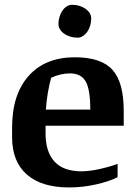

<svg xmlns="http://www.w3.org/2000/svg" viewBox="-20 -783 566 813"><path d="M172.9 -250.5V-218.3Q172.9 -140.1 210.7 -98.9Q248.5 -57.6 325.2 -57.6Q358.4 -57.6 402.3 -67.4Q446.3 -77.1 478 -89.4V-32.7Q442.4 -14.6 386.2 -2Q330.1 10.7 272 10.7Q156.2 10.7 93.8 -43.9Q31.2 -98.6 31.2 -202.1V-242.7Q31.2 -383.3 101.6 -461.9Q171.9 -540.5 296.9 -540.5Q408.2 -540.5 456.1 -487.5Q503.9 -434.6 503.9 -314V-250.5ZM196.3 -453.1Q188.5 -424.8 182.4 -388.7Q176.3 -352.5 174.3 -318.8H362.3Q362.3 -404.3 342.8 -438.2Q323.2 -472.2 276.4 -472.2Q255.9 -472.2 235.1 -467.3Q214.4 -462.4 196.3 -453.1ZM227.5 -681.2Q227.5 -697.8 232.2 -712.4Q236.8 -727.1 244.6 -738.3Q252.4 -749.5 262.9 -756.1Q273.4 -762.7 285.2 -762.7Q301.8 -762.7 316.7 -758.1Q331.5 -753.4 342.5 -745.6Q353.5 -737.8 359.9 -727.3Q366.2 -716.8 366.2 -704.6Q366.2 -688.5 361.6 -673.6Q356.9 -658.7 349.1 -647.7Q341.3 -636.7 330.8 -630.1Q320.3 -623.5 308.6 -623.5Q291.5 -623.5 276.9 -628.2Q262.2 -632.8 251.2 -640.6Q240.2 -648.4 233.9 -658.9Q227.5 -669.4 227.5 -681.2Z"/></svg>

Font: Noticia Text
Style: Bold
Weight: 700
Designer: JM Sole
Foundry: JM Sole
Version: Version 1.003